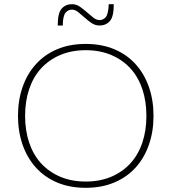

<svg xmlns="http://www.w3.org/2000/svg" viewBox="-20 -888 820 918"><path d="M390 10Q313 10 253 -15.5Q193 -41 151.5 -87Q110 -133 88 -196Q66 -259 66 -334Q66 -409 88 -472Q110 -535 151.5 -581Q193 -627 253 -652.5Q313 -678 390 -678Q466 -678 526.5 -652.5Q587 -627 628.5 -581Q670 -535 692 -472Q714 -409 714 -334Q714 -259 692 -196Q670 -133 628.5 -87Q587 -41 526.5 -15.5Q466 10 390 10ZM390 -20Q458 -20 512 -43Q566 -66 603.5 -107Q641 -148 660.5 -206Q680 -264 680 -334Q680 -404 660.5 -462Q641 -520 603.5 -561Q566 -602 512 -625Q458 -648 390 -648Q322 -648 268 -625Q214 -602 176.5 -561Q139 -520 119.5 -462Q100 -404 100 -334Q100 -264 119.5 -206Q139 -148 176.5 -107Q214 -66 268 -43Q322 -20 390 -20ZM456 -766Q435 -766 417.5 -778Q400 -790 384.5 -804Q369 -818 354 -830Q339 -842 324 -842Q306 -842 293.5 -827.5Q281 -813 280 -766H256Q256 -826 275 -847Q294 -868 324 -868Q345 -868 362 -856Q379 -844 395 -830Q411 -816 426 -804Q441 -792 456 -792Q474 -792 486 -806.5Q498 -821 500 -868H524Q524 -808 505 -787Q486 -766 456 -766Z"/></svg>

Font: Celebes Thin
Style: Regular
Weight: 250
Designer: Anugrah Pasau
Foundry: Lafontype
Version: Version 1.000; ttfautohint (v1.8.4)